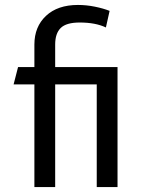

<svg xmlns="http://www.w3.org/2000/svg" viewBox="-20 -756 575 776"><path d="M455 0H371V-415H203V0H119V-415H35L53 -485H119V-576Q119 -648 166 -692Q213 -736 295 -736Q329 -736 363.5 -729Q398 -722 423 -712L408 -645Q366 -665 302 -665Q248 -665 225.5 -643Q203 -621 203 -576V-485H455Z"/></svg>

Font: Niramit
Style: Regular
Weight: 400
Version: Version 1.000; ttfautohint (v1.6)